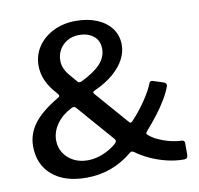

<svg xmlns="http://www.w3.org/2000/svg" viewBox="-83 -840 963 931"><g transform="rotate(-10 398.5 -374.0)"><path d="M349 -753Q407 -753 452 -734.5Q497 -716 523 -681.5Q549 -647 549 -600Q549 -565 531 -530Q513 -495 475.5 -462.5Q438 -430 380 -404Q373 -401 372.5 -397.5Q372 -394 377 -388L518 -226Q524 -220 527 -220.5Q530 -221 537 -228Q552 -244 569.5 -265.5Q587 -287 603 -310.5Q619 -334 631 -355.5Q643 -377 649 -394Q654 -406 668 -401L720 -384Q726 -382 729 -376.5Q732 -371 730 -365Q720 -337 700 -303Q680 -269 653 -234Q626 -199 596 -165Q591 -159 591.5 -155.5Q592 -152 598 -147Q615 -132 640.5 -120Q666 -108 695.5 -100.5Q725 -93 753 -92Q769 -92 769 -77V-20Q769 -10 764.5 -5Q760 0 750 0Q708 0 665 -10.5Q622 -21 583.5 -39Q545 -57 517 -78Q510 -82 506 -82Q502 -82 496 -77Q448 -37 391.5 -16Q335 5 269 5Q162 5 101 -47.5Q40 -100 40 -190Q40 -249 76.5 -299Q113 -349 197 -399Q207 -404 207.5 -409Q208 -414 199 -424Q167 -458 150.5 -494.5Q134 -531 134 -569Q134 -622 162 -663.5Q190 -705 239 -729Q288 -753 349 -753ZM354 -683Q319 -683 293.5 -667.5Q268 -652 255 -628Q242 -604 242 -576Q242 -555 251 -535Q260 -515 279 -494L308 -460Q311 -457 316.5 -457Q322 -457 326 -459Q392 -491 422 -524Q452 -557 452 -597Q452 -639 423.5 -661Q395 -683 354 -683ZM281 -334Q274 -343 268 -343.5Q262 -344 253 -339Q208 -316 181.5 -278.5Q155 -241 155 -199Q155 -164 172.5 -136.5Q190 -109 220.5 -93Q251 -77 290 -77Q328 -77 366.5 -93Q405 -109 432 -133Q438 -139 439.5 -144.5Q441 -150 435 -157L281 -334Z"/></g></svg>

Font: Libre Franklin Medium
Style: Regular
Weight: 500
Designer: Pablo Impallari, Rodrigo Fuenzalida, Nhung Nguyen
Foundry: Impallari Type
Version: Version 3.000